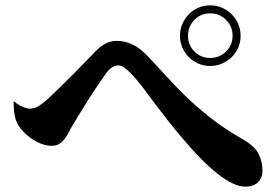

<svg xmlns="http://www.w3.org/2000/svg" viewBox="-20 -734 1040 719"><path d="M174 -188Q141 -188 105.5 -210Q70 -232 49 -264Q39 -280 35 -302Q31 -324 31 -353L33 -354Q50 -340 66 -333.5Q82 -327 92 -327Q106 -327 120.5 -334.5Q135 -342 155 -360Q175 -378 202 -404.5Q229 -431 255.5 -457.5Q282 -484 304 -507Q326 -530 337 -541Q357 -562 376 -571.5Q395 -581 418 -581Q447 -581 476 -567.5Q505 -554 534 -523Q579 -475 616.5 -434Q654 -393 694 -356Q735 -318 781 -283Q827 -248 890 -212Q935 -186 949 -156.5Q963 -127 963 -96Q963 -68 946 -51.5Q929 -35 899 -35Q876 -35 849.5 -48Q823 -61 794.5 -83.5Q766 -106 735 -137Q704 -168 673 -205Q641 -241 612 -278.5Q583 -316 557 -350Q544 -367 532.5 -383Q521 -399 510 -413Q499 -427 489 -438.5Q479 -450 470 -459Q456 -474 444.5 -481.5Q433 -489 422 -489Q399 -489 377 -459Q365 -442 346.5 -415Q328 -388 309.5 -358.5Q291 -329 273.5 -300.5Q256 -272 245 -253Q239 -241 231 -227Q223 -214 215 -206Q199 -188 174 -188ZM851 -600Q851 -635 826.5 -659.5Q802 -684 767 -684Q732 -684 708 -659.5Q684 -635 684 -600Q684 -565 708 -541Q732 -517 767 -517Q802 -517 826.5 -541Q851 -565 851 -600ZM881 -600Q881 -576 872 -555.5Q863 -535 847.5 -520Q832 -505 811.5 -496Q791 -487 767 -487Q743 -487 722.5 -496Q702 -505 687 -520Q672 -535 663 -555.5Q654 -576 654 -600Q654 -624 663 -644.5Q672 -665 687 -680.5Q702 -696 722.5 -705Q743 -714 767 -714Q791 -714 811.5 -705Q832 -696 847.5 -680.5Q863 -665 872 -644.5Q881 -624 881 -600Z"/></svg>

Font: XinYuGongZhangJiaSongA
Style: Regular
Weight: 900
Designer: XinYuGong
Foundry: Adobe Systems Incorporated
Version: Version 1.00